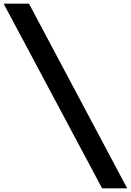

<svg xmlns="http://www.w3.org/2000/svg" viewBox="-55 -770 709 1040"><path d="M-35.2 -750H102.1L633.8 250H498Z"/></svg>

Font: Oakes Grotesk Bold
Style: Regular
Weight: 700
Designer: Samuel Oakes
Foundry: Samuel Oakes
Version: Version 1.000;PS 001.000;hotconv 1.0.88;makeotf.lib2.5.64775